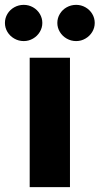

<svg xmlns="http://www.w3.org/2000/svg" viewBox="-69 -767 408 787"><path d="M52.7 -530.3H217.8V0H52.7ZM-48.8 -672.9Q-48.8 -692.9 -38.6 -710Q-28.3 -727.1 -10.5 -737.1Q7.3 -747.1 28.3 -747.1Q48.8 -747.1 66.4 -737.1Q84 -727.1 94.2 -710Q104.5 -692.9 104.5 -672.9Q104.5 -653.3 94.2 -636.2Q84 -619.1 66.4 -608.9Q48.8 -598.6 28.3 -598.6Q7.3 -598.6 -10.5 -608.9Q-28.3 -619.1 -38.6 -636.2Q-48.8 -653.3 -48.8 -672.9ZM166 -672.9Q166 -692.9 176.3 -710Q186.5 -727.1 204.3 -737.1Q222.2 -747.1 243.2 -747.1Q263.7 -747.1 281.2 -737.1Q298.8 -727.1 309.1 -710Q319.3 -692.9 319.3 -672.9Q319.3 -653.3 309.1 -636.2Q298.8 -619.1 281.2 -608.9Q263.7 -598.6 243.2 -598.6Q222.2 -598.6 204.3 -608.9Q186.5 -619.1 176.3 -636.2Q166 -653.3 166 -672.9Z"/></svg>

Font: Pretendard Std ExtraBold
Style: Regular
Weight: 800
Designer: Base glyphs from Inter by Rasmus Andersson; Hangeul glyphs from Noto Sans CJK(Source Han Sans) by Jang Soo-young and Kan
Foundry: Kil Hyung-jin
Version: Version 1.309